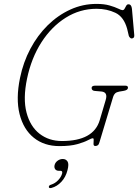

<svg xmlns="http://www.w3.org/2000/svg" viewBox="-20 -734 708 983"><path d="M474 -714Q513.5 -714 541 -706Q568.5 -698 585 -690Q601.5 -682 607 -682Q614 -682 618 -689.5Q622 -697 626.2 -704.5Q630.5 -712 637.5 -712Q653 -712 655.5 -689L667.5 -553.5Q668 -544.5 663.8 -540.8Q659.5 -537 654 -537Q649 -537 644.8 -542Q640.5 -547 639.5 -550.5L631 -586.5Q614 -648 570.8 -668.5Q527.5 -689 474.5 -689Q389.5 -689 316.8 -643.5Q244 -598 192.2 -517.5Q140.5 -437 118.5 -331.5Q97 -229 115.8 -157.8Q134.5 -86.5 182.5 -49.2Q230.5 -12 297 -12Q459 -12 490.5 -118.5L521 -221.5Q533.5 -262 499.5 -265.5L465 -268.5Q449 -270 449 -284Q449.5 -295.5 468 -295.5H621Q637 -295.5 635 -283Q633.5 -272 611.5 -268.5L590.5 -265Q576.5 -262.5 569.5 -255.8Q562.5 -249 559.5 -239L489 -5Q486 6 480.5 9.8Q475 13.5 468 13.5Q459 13.5 458.8 3.5Q458.5 -6.5 459.5 -16.2Q460.5 -26 455 -26Q448.5 -26 429.8 -16Q411 -6 375.8 4Q340.5 14 284.5 14Q206 14 153 -28.8Q100 -71.5 80.2 -150Q60.5 -228.5 82.5 -335Q99 -415.5 135.5 -484.2Q172 -553 224.2 -604.5Q276.5 -656 340 -685Q403.5 -714 474 -714ZM282 140.5Q268 140.5 262.2 131.8Q256.5 123 259.5 111Q263 97.5 275 88.8Q287 80 301.5 80Q317.5 80 325.8 92.8Q334 105.5 325.5 137.5Q316.5 173 294.2 196.8Q272 220.5 244 228Q232 231.5 230 224Q229.5 214.5 241.5 211.5Q262 205 277.5 188.8Q293 172.5 298 154.5Q301.5 140.5 289.5 140.5Z"/></svg>

Font: Fraunces 72pt SuperSoft Thin
Style: Italic
Weight: 100
Italic angle: -16°
Version: Version 1.000;[b76b70a41]